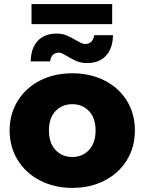

<svg xmlns="http://www.w3.org/2000/svg" viewBox="-20 -909 706 938"><path d="M27 -272Q27 -352 66.5 -416Q106 -480 175.5 -515.5Q245 -551 333 -551Q421 -551 491 -515.5Q561 -480 600 -416.5Q639 -353 639 -272Q639 -191 600 -127Q561 -63 491 -27Q421 9 333 9Q246 9 176 -27Q106 -63 66.5 -127Q27 -191 27 -272ZM447 -272Q447 -332 415 -366Q383 -400 333 -400Q283 -400 251 -366Q219 -332 219 -272Q219 -211 251 -176.5Q283 -142 333 -142Q383 -142 415 -176.5Q447 -211 447 -272ZM309 -634Q298 -641 287 -646.5Q276 -652 268 -652Q249 -652 238 -640.5Q227 -629 225 -609H130Q131 -674 164.5 -709.5Q198 -745 257 -745Q284 -745 305.5 -736Q327 -727 352 -712Q368 -703 377.5 -698.5Q387 -694 396 -694Q415 -694 426.5 -706Q438 -718 440 -737H532Q531 -673 498 -637Q465 -601 406 -601Q377 -601 355.5 -610Q334 -619 309 -634ZM134 -889H528V-791H134Z"/></svg>

Font: Montserrat Alternates ExtraBold
Style: Regular
Weight: 800
Designer: Julieta Ulanovsky
Foundry: Julieta Ulanovsky
Version: Version 7.200